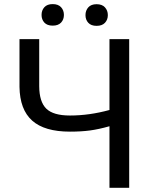

<svg xmlns="http://www.w3.org/2000/svg" viewBox="-20 -898 725 918"><path d="M73.2 0ZM597.7 -710.9V0H503.4V-294.4Q452.1 -279.8 410.2 -274.2Q368.2 -268.6 314.5 -268.6Q192.9 -268.6 133.8 -321.3Q74.7 -374 73.2 -482.9V-710.9H167.5V-485.4Q168 -411.1 201.4 -378.4Q234.9 -345.7 314.5 -345.7Q407.2 -345.7 503.4 -372.1V-710.9ZM178.7 -826.7Q178.7 -848.6 192.1 -863.5Q205.6 -878.4 231.9 -878.4Q258.3 -878.4 272 -863.5Q285.6 -848.6 285.6 -826.7Q285.6 -804.7 272 -790Q258.3 -775.4 231.9 -775.4Q205.6 -775.4 192.1 -790Q178.7 -804.7 178.7 -826.7ZM388.7 -825.7Q388.7 -847.7 402.1 -862.8Q415.5 -877.9 441.9 -877.9Q468.3 -877.9 481.9 -862.8Q495.6 -847.7 495.6 -825.7Q495.6 -803.7 481.9 -789.1Q468.3 -774.4 441.9 -774.4Q415.5 -774.4 402.1 -789.1Q388.7 -803.7 388.7 -825.7Z"/></svg>

Font: Roboto
Style: Regular
Weight: 400
Designer: Google
Version: Version 2.134; 2016; ttfautohint (v1.6)